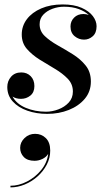

<svg xmlns="http://www.w3.org/2000/svg" viewBox="-20 -490 468 843"><path d="M68.5 159.2Q68.5 134.8 87.7 116.2Q106.9 97.6 134.1 97.6Q162.1 97.6 181.3 116.4Q200.5 135.2 200.5 171.2Q200.5 204 185.3 233Q170.1 262 144.9 284.6Q119.7 307.2 88.7 320Q57.7 332.8 26.1 332.8L25.7 325.6Q62.5 325.6 98.9 306.8Q135.3 288 161.1 256.2Q186.9 224.4 191.7 185.6Q182.9 200 166.1 208Q149.3 216 131.7 216Q100.5 216 84.5 199.4Q68.5 182.8 68.5 159.2ZM379 -132Q379 -88 352.2 -56.2Q325.5 -24.5 282 -7.2Q238.5 10 187.5 10Q140 10 100 -4Q60 -18 36 -44.5Q12 -71 12 -108Q12 -134 28.5 -153Q45 -172 73.5 -172Q98.5 -172 114.8 -155.5Q131 -139 131 -112Q131 -84.5 113.2 -70.2Q95.5 -56 72 -56Q50.5 -56 35 -66Q52.5 -33.5 93.2 -16.5Q134 0.5 182 0.5Q209 0.5 236.2 -9.8Q263.5 -20 281.8 -39.8Q300 -59.5 300 -88Q300 -121 277.2 -144.5Q254.5 -168 221 -187.8Q187.5 -207.5 154.2 -228.2Q121 -249 98.2 -275Q75.5 -301 75.5 -338.5Q75.5 -376 98 -405.8Q120.5 -435.5 161 -453Q201.5 -470.5 255 -470.5Q305 -470.5 338.2 -455.8Q371.5 -441 387.8 -419.2Q404 -397.5 404 -375Q404 -345.5 387.2 -330.8Q370.5 -316 349 -316Q326 -316 307.8 -331Q289.5 -346 289.5 -374Q289.5 -396.5 305.2 -412.5Q321 -428.5 346.5 -428.5Q359 -428.5 370 -424Q353.5 -440 325.8 -450.2Q298 -460.5 261 -460.5Q235 -460.5 210.5 -451.5Q186 -442.5 170 -425.5Q154 -408.5 154 -383.5Q154 -353 176.8 -331.5Q199.5 -310 233 -291.2Q266.5 -272.5 300 -251.5Q333.5 -230.5 356.2 -202.2Q379 -174 379 -132Z"/></svg>

Font: Bodoni* 24pt Medium
Style: Italic
Weight: 500
Italic angle: -13°
Version: Version 2.3